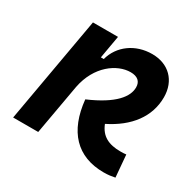

<svg xmlns="http://www.w3.org/2000/svg" viewBox="-122 -665 831 813"><g transform="rotate(30 293.0 -258.5)"><path d="M475.1 9.8C497.6 9.8 513.2 7.3 529.8 3.9L520.5 -104C511.7 -103 505.9 -102.5 492.7 -102.5C434.1 -102.5 397 -121.6 377.4 -170.9C479 -221.2 537.6 -297.9 537.6 -393.1C537.6 -474.1 484.4 -527.3 403.8 -527.3C321.3 -527.3 255.4 -479 235.8 -406.2H221.7L241.2 -517.6H118.7L27.3 0H149.9L193.4 -245.1C215.3 -358.4 297.4 -415 362.8 -415C396.5 -415 414.6 -399.4 414.6 -370.6C414.6 -325.7 376 -272 253.4 -219.2C268.1 -71.3 344.2 9.8 475.1 9.8Z"/></g></svg>

Font: Cascadia Mono PL SemiBold
Style: Italic
Weight: 600
Italic angle: -10°
Monospace: yes
Designer: Aaron Bell
Foundry: Saja Typeworks
Version: Version 2404.023